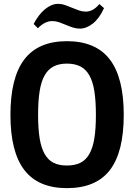

<svg xmlns="http://www.w3.org/2000/svg" viewBox="-20 -963 693 993"><path d="M154 -839Q180 -889 213.5 -916Q247 -943 280 -943Q299 -943 317.5 -936.5Q336 -930 353.5 -922.5Q371 -915 388.5 -909Q406 -903 424 -903Q442 -903 459 -912Q476 -921 494 -942L518 -921Q494 -868 460.5 -841.5Q427 -815 393 -815Q374 -815 356 -821Q338 -827 320.5 -834.5Q303 -842 285.5 -848Q268 -854 250 -854Q212 -854 176 -817ZM326 10Q178 10 106 -83.5Q34 -177 34 -369Q34 -562 106 -656Q178 -750 326 -750Q475 -750 547.5 -656Q620 -562 620 -369Q620 -176 548 -83Q476 10 326 10ZM326 -107Q367 -107 395.5 -121Q424 -135 442 -166.5Q460 -198 468 -247.5Q476 -297 476 -369Q476 -441 468 -491.5Q460 -542 442 -573.5Q424 -605 395.5 -619.5Q367 -634 326 -634Q286 -634 257.5 -619.5Q229 -605 211 -573.5Q193 -542 185 -491.5Q177 -441 177 -369Q177 -298 185 -248Q193 -198 211 -166.5Q229 -135 257 -121Q285 -107 326 -107Z"/></svg>

Font: Encode Sans Compressed
Style: Bold
Weight: 700
Designer: Pablo Impallari, Andres Torresi
Foundry: Pablo Impallari, Andres Torresi
Version: Version 1.000; ttfautohint (v1.00) -l 8 -r 50 -G 200 -x 14 -